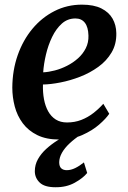

<svg xmlns="http://www.w3.org/2000/svg" viewBox="-20 -590 550 827"><path d="M450.5 -100Q437 -79.5 407.2 -53.5Q377.5 -27.5 334 -8.2Q290.5 11 235 11Q179.5 11 140.8 -8Q102 -27 78 -59.2Q54 -91.5 43.5 -131.5Q33 -171.5 33 -212.5Q33.5 -287.5 56.2 -352.2Q79 -417 119.5 -465.8Q160 -514.5 214.5 -542.2Q269 -570 333 -570Q384 -570 416.5 -553.8Q449 -537.5 464.8 -509.8Q480.5 -482 481 -447.5Q482 -400 460.5 -363.8Q439 -327.5 403.2 -301.8Q367.5 -276 325 -259.5Q282.5 -243 240.2 -234.8Q198 -226.5 165 -226Q164 -192 169.5 -162.5Q175 -133 187.5 -110.5Q200 -88 220.2 -75.2Q240.5 -62.5 268.5 -62.5Q302 -62.5 330.2 -73.5Q358.5 -84.5 382.2 -103Q406 -121.5 425 -143ZM305 -510.5Q271 -510.5 246.2 -488.2Q221.5 -466 204.5 -430.8Q187.5 -395.5 178 -355.2Q168.5 -315 166 -278.5Q189 -279.5 216 -286.5Q243 -293.5 269 -306.8Q295 -320 316 -338.8Q337 -357.5 349.5 -382.2Q362 -407 361 -437Q360 -473.5 345.5 -492Q331 -510.5 305 -510.5ZM219 216.5Q171.5 216.5 150.8 196.2Q130 176 130 147.5Q130 119.5 143.5 95.5Q157 71.5 179 51.5Q201 31.5 226.8 15.2Q252.5 -1 277 -14L302 -25L328 -10Q300.5 8 279.5 27.8Q258.5 47.5 247 67.8Q235.5 88 235 108.5Q235 127 243.8 135Q252.5 143 267.5 143Q285.5 143 304.2 133.8Q323 124.5 341.5 109.5L355.5 155Q338 177 302 197Q266 217 219 216.5Z"/></svg>

Font: Merriweather SemiBold
Style: Italic
Weight: 600
Italic angle: -7.8°
Version: Version 2.101